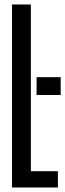

<svg xmlns="http://www.w3.org/2000/svg" viewBox="-20 -831 289 851"><path d="M33.3 -811.1V0H116.7V-811.1ZM45.6 -72.2V0H236.7V-72.2ZM142.2 -488.9V-410H248.9V-488.9Z"/></svg>

Font: Le Murmure
Style: Regular
Weight: 600
Width: 2
Designer: Jeremy Landes, Alexander Slobzheninov (Cyrillic)
Foundry: Velvetyne Type Foundry
Version: Version 1.0